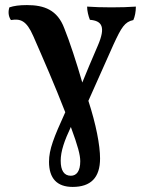

<svg xmlns="http://www.w3.org/2000/svg" viewBox="-20 -487 569 756"><path d="M419 -458C385 -458 349 -459 323 -461C323 -444 328 -424 334 -409C382 -405 397 -381 365 -307C339 -246 321 -205 304 -162C282 -239 253 -327 233 -376C206 -448 154 -467 86 -467C56 -467 35 -464 17 -458C12 -443 12 -424 23 -408C60 -414 84 -407 111 -345C153 -249 195 -153 237 -45C192 54 173 101 173 150C173 215 204 249 266 249C337 249 374 213 374 137C374 85 358 2 328 -90L427 -312C458 -379 471 -401 505 -408C511 -421 515 -441 515 -461C490 -459 452 -458 419 -458ZM259 205C232 205 219 184 219 146C219 108 234 66 259 13C287 89 296 123 296 148C296 186 282 205 259 205Z"/></svg>

Font: Vollkorn Semibold
Style: Regular
Weight: 600
Designer: Friedrich Althausen
Foundry: Friedrich Althausen
Version: Version 4.015;PS 004.015;hotconv 1.0.88;makeotf.lib2.5.64775